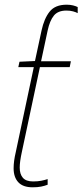

<svg xmlns="http://www.w3.org/2000/svg" viewBox="-20 -788 351 818"><path d="M119 10Q78 10 58 -11.5Q38 -33 38 -71Q38 -101 47 -139L124 -502H58L63 -525L129 -528L157 -658Q168 -709 191.5 -738.5Q215 -768 264 -768Q279 -768 291 -765Q303 -762 311 -758V-732Q304 -736 291.5 -739.5Q279 -743 263 -743Q227 -743 209.5 -721.5Q192 -700 183 -658L155 -527H282L277 -502H150L73 -140Q64 -99 64 -74Q64 -46 77.5 -30.5Q91 -15 121 -15Q141 -15 156 -18Q171 -21 183 -25V-1Q170 4 155 7Q140 10 119 10Z"/></svg>

Font: Noto Sans SemiCondensed Thin
Style: Italic
Weight: 100
Width: 4
Italic angle: -12°
Designer: Monotype Design Team
Foundry: Monotype Imaging Inc.
Version: Version 2.013; ttfautohint (v1.8.4.7-5d5b)